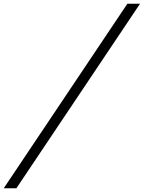

<svg xmlns="http://www.w3.org/2000/svg" viewBox="-140 -811 772 1031"><path d="M544 -791H612L-52 200H-120Z"/></svg>

Font: Nyght Serif Dark Italic
Style: Regular
Weight: 800
Italic angle: -16°
Designer: Maksym Kobuzan
Version: Version 0.400